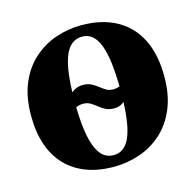

<svg xmlns="http://www.w3.org/2000/svg" viewBox="-86 -627 740 727"><g transform="rotate(-15 284.0 -263.0)"><path d="M274.5 11.5Q215.5 11.5 168.5 -6Q121.5 -23.5 88.5 -57.5Q55.5 -91.5 38.2 -141.5Q21 -191.5 21 -256.5Q21 -329 43.2 -382Q65.5 -435 104 -469.8Q142.5 -504.5 191.2 -521.5Q240 -538.5 293.5 -538.5Q373.5 -538.5 430.2 -507.2Q487 -476 517 -416.2Q547 -356.5 547 -270.5Q547 -197.5 524.5 -144.2Q502 -91 463.8 -56.5Q425.5 -22 376.5 -5.2Q327.5 11.5 274.5 11.5ZM285.5 -31.5Q326.5 -31.5 347.8 -76Q369 -120.5 372.5 -216.5Q365 -209.5 355 -205.8Q345 -202 333 -202Q313.5 -202 299.5 -209.2Q285.5 -216.5 274.2 -225.8Q263 -235 251 -242.2Q239 -249.5 223 -249.5Q215.5 -249.5 208.2 -248Q201 -246.5 194.5 -243.5Q195.5 -179.5 204.5 -131.8Q213.5 -84 233 -57.8Q252.5 -31.5 285.5 -31.5ZM347.5 -272.5Q354 -272.5 360.5 -273.8Q367 -275 373.5 -277.5Q372.5 -327 367.8 -367.2Q363 -407.5 353 -436.2Q343 -465 326.2 -480.5Q309.5 -496 285 -496Q241.5 -496 219.8 -449.8Q198 -403.5 195 -302Q204 -309.5 215.2 -314Q226.5 -318.5 240 -318.5Q259.5 -318.5 273 -311.5Q286.5 -304.5 297.8 -295.5Q309 -286.5 320.5 -279.5Q332 -272.5 347.5 -272.5Z"/></g></svg>

Font: Merriweather 96pt ExtraBold
Style: Regular
Weight: 800
Version: Version 2.100